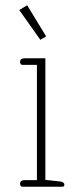

<svg xmlns="http://www.w3.org/2000/svg" viewBox="-20 -708 293 728"><path d="M53 -670 83 -688 155 -570 133 -557ZM56 -11Q56 -25 74 -25H120V-462H65Q61 -462 58.5 -465Q56 -468 56 -473Q56 -487 74 -487H152V-26L207 -20Q224 -18 224 -8Q224 0 217 0H65Q61 0 58.5 -3Q56 -6 56 -11Z"/></svg>

Font: Maitree ExtraLight
Style: Regular
Weight: 275
Designer: CadsonDemak Team
Foundry: CadsonDemak
Version: Version 1.003